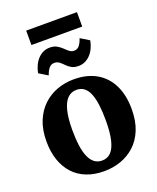

<svg xmlns="http://www.w3.org/2000/svg" viewBox="-169 -1035 935 1144"><g transform="rotate(-20 298.0 -463.0)"><path d="M26.5 -273Q26.5 -347 49.2 -402Q72 -457 111 -493.5Q150 -530 200 -548Q250 -566 305.5 -566Q388.5 -566 447.8 -532Q507 -498 538.5 -434.2Q570 -370.5 570 -281.5Q570 -206 547.5 -150.8Q525 -95.5 485.8 -59.8Q446.5 -24 396.5 -6.5Q346.5 11 291 11Q229 11 180 -8.2Q131 -27.5 97 -64.2Q63 -101 44.8 -153.8Q26.5 -206.5 26.5 -273ZM300.5 -53Q334.5 -53 356.8 -76Q379 -99 390.5 -147Q402 -195 402 -270Q402 -325.5 396.5 -368.5Q391 -411.5 379 -441.2Q367 -471 347.2 -486.2Q327.5 -501.5 299 -501.5Q265.5 -501.5 242.2 -478.5Q219 -455.5 206.8 -407.8Q194.5 -360 194.5 -285Q194.5 -229 200.5 -186Q206.5 -143 219.2 -113.5Q232 -84 252 -68.5Q272 -53 300.5 -53ZM118.5 -672.5Q130 -728.5 161.5 -760.5Q193 -792.5 235.5 -792.5Q262.5 -792.5 280.2 -782.2Q298 -772 311.5 -758.8Q325 -745.5 337.5 -735.5Q350 -725.5 366 -725Q387.5 -724.5 400.8 -741Q414 -757.5 422.5 -784.5L478 -750.5Q467.5 -696 435.8 -663.2Q404 -630.5 361 -630.5Q334.5 -630.5 317 -640.5Q299.5 -650.5 286.8 -664Q274 -677.5 261 -687.5Q248 -697.5 230.5 -697.5Q209 -697.5 196 -681.5Q183 -665.5 174 -638.5ZM461 -935.5V-844H139V-935.5Z"/></g></svg>

Font: Merriweather 28pt ExtraBold
Style: Regular
Weight: 800
Version: Version 2.100